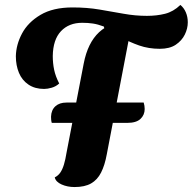

<svg xmlns="http://www.w3.org/2000/svg" viewBox="-20 -734 778 775"><path d="M158 -375Q121 -375 95 -392.5Q69 -410 56.5 -440Q44 -470 44 -507Q45 -554 69 -599Q93 -644 143.5 -674Q194 -704 273 -704Q331 -704 381.5 -695.5Q432 -687 479 -678.5Q526 -670 573 -670Q613 -670 646.5 -678.5Q680 -687 708 -714Q722 -703 730 -684.5Q738 -666 738 -644Q738 -619 726 -594.5Q714 -570 689.5 -553.5Q665 -537 625 -537Q580 -537 541.5 -550.5Q503 -564 469 -583Q435 -602 401 -620L399 -627Q375 -636 355 -639Q335 -642 312 -642Q258 -642 226 -608Q194 -574 193 -508Q193 -479 198.5 -452.5Q204 -426 219 -397Q206 -385 189 -380Q172 -375 158 -375ZM281 21Q252 21 228.5 10.5Q205 0 201 -18Q215 -25 223.5 -37.5Q232 -50 238 -69.5Q244 -89 249 -120L318 -478Q334 -561 380 -604Q426 -647 515 -654L411 -111Q403 -67 388 -37.5Q373 -8 347.5 6.5Q322 21 281 21ZM189 -238Q187 -244 186.5 -251.5Q186 -259 186 -263Q187 -290 203.5 -305Q220 -320 248 -320H560Q562 -314 563 -307Q564 -300 564 -294Q564 -270 547 -254Q530 -238 494 -238Z"/></svg>

Font: Sansita Swashed Light SemiBold
Style: Regular
Weight: 600
Version: Version 1.003